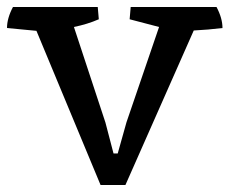

<svg xmlns="http://www.w3.org/2000/svg" viewBox="-30 -528 655 548"><path d="M523 -441 328 0H257L74 -440L-10 -448Q-10 -476 7 -508H249L252 -473Q220 -459 181 -451L271 -178L294 -90H306L331 -179L424 -451L340 -473L343 -508H588Q605 -476 605 -448Q564 -443 523 -441Z"/></svg>

Font: Inika
Style: Regular
Weight: 400
Designer: Constanza Artigas Preller
Foundry: Constanza Artigas Preller
Version: Version 1.001